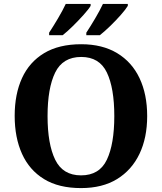

<svg xmlns="http://www.w3.org/2000/svg" viewBox="-20 -951 827 981"><path d="M394 10Q280 10 205 -36Q130 -82 92.5 -165Q55 -248 55 -359Q55 -470 92.5 -552Q130 -634 205.5 -679.5Q281 -725 395 -725Q503 -725 578.5 -679.5Q654 -634 693 -551.5Q732 -469 732 -358Q732 -247 692.5 -164.5Q653 -82 578 -36Q503 10 394 10ZM394 -55Q488 -55 526 -135Q564 -215 564 -358Q564 -501 526 -580.5Q488 -660 395 -660Q301 -660 262 -580.5Q223 -501 223 -358Q223 -215 262 -135Q301 -55 394 -55ZM421 -784Q442 -816 466 -856.5Q490 -897 506 -931H633V-921Q623 -904 597.5 -875Q572 -846 542.5 -817.5Q513 -789 490 -771H421ZM231 -784Q252 -816 276 -856.5Q300 -897 316 -931H443V-921Q433 -904 407 -875Q381 -846 352 -817.5Q323 -789 300 -771H231Z"/></svg>

Font: Noto Naskh Arabic
Style: Bold
Weight: 700
Designer: Monotype Design Team, David Williams, Mohamad Dakak and Nizar Qandah
Foundry: Monotype Imaging Inc.
Version: Version 2.016